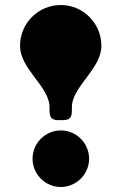

<svg xmlns="http://www.w3.org/2000/svg" viewBox="-20 -737 485 767"><path d="M110 -103C110 -41 161 10 223 10C285 10 336 -41 336 -103C336 -165 285 -216 223 -216C161 -216 110 -165 110 -103ZM232 -257C278 -257 264 -294 268 -322C280 -399 385 -466 385 -554C385 -644 312 -717 223 -717C133 -717 60 -644 60 -554C60 -466 165 -399 177 -322C181 -294 167 -257 213 -257Z"/></svg>

Font: Fascinate
Style: Regular
Weight: 900
Designer: Astigmatic (AOETI)
Foundry: Astigmatic (AOETI)
Version: Version 1.000